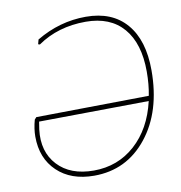

<svg xmlns="http://www.w3.org/2000/svg" viewBox="-75 -711 741 785"><g transform="rotate(-10 295.5 -318.0)"><path d="M559 -379Q559 -208 474 -101.5Q389 5 254 5Q158 5 101 -49.5Q44 -104 44 -194Q44 -226 54 -263L62 -272L530 -278Q539 -324 539 -377Q539 -494 484.5 -557.5Q430 -621 328 -621Q213 -621 128 -562L121 -564L126 -583Q223 -641 332 -641Q441 -641 500 -572.5Q559 -504 559 -379ZM65 -220Q54 -129 106.5 -72.5Q159 -16 256 -16Q356 -16 428 -80.5Q500 -145 526 -257L70 -252Z"/></g></svg>

Font: Alegreya Sans Thin
Style: Italic
Weight: 100
Italic angle: -7°
Designer: Juan Pablo del Peral
Foundry: Huerta Tipografica
Version: Version 2.007